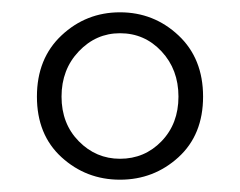

<svg xmlns="http://www.w3.org/2000/svg" viewBox="-20 -766 390 312"><path d="M175 -508Q215 -508 242.5 -536.5Q270 -565 270 -609Q270 -653 242.5 -682.5Q215 -712 175 -712Q136 -712 108 -682.5Q80 -653 80 -609Q80 -565 108 -536.5Q136 -508 175 -508ZM175 -474Q120 -474 80 -510.5Q40 -547 40 -609Q40 -671 80 -708.5Q120 -746 175 -746Q230 -746 270 -708.5Q310 -671 310 -609Q310 -547 270 -510.5Q230 -474 175 -474Z"/></svg>

Font: Han-Nom Khai
Style: Regular
Weight: 400
Version: Version 1.200;June 22, 2023;FontCreator 14.0.0.2814 64-bit